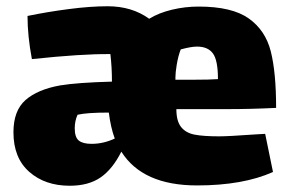

<svg xmlns="http://www.w3.org/2000/svg" viewBox="-20 -544 926 614"><path d="M794 -114 828 -116 853 6Q757 49 610 49Q436 49 368 -59Q340 -3 301.5 23.5Q263 50 203 50Q124 50 73.5 5.5Q23 -39 23 -121Q23 -190 61.5 -224Q100 -258 173 -271Q228 -280 338 -283Q338 -329 333 -371Q242 -372 82 -355Q68 -429 68 -493Q131 -506 200 -515Q269 -524 324 -524Q402 -524 457 -484Q488 -503 530 -513Q572 -523 615 -523Q722 -523 775.5 -485Q829 -447 846 -379.5Q863 -312 863 -199Q782 -195 704 -195H544Q544 -157 559 -138Q574 -119 602 -113.5Q630 -108 681 -108Q710 -108 794 -114ZM610 -395Q591 -395 558 -386Q550 -366 545 -336Q541 -311 541 -297V-289H594Q653 -289 677 -291Q677 -351 661 -373Q645 -395 610 -395ZM347 -101Q334 -136 328 -184Q257 -184 228 -177Q219 -157 219 -134Q219 -105 232 -94.5Q245 -84 273 -84Q311 -84 347 -101Z"/></svg>

Font: Lalezar
Style: Bold
Weight: 700
Designer: Borna Izadpanah
Foundry: Borna Izadpanah
Version: Version 1.003;January 24, 2021;FontCreator 13.0.0.2683 64-bi